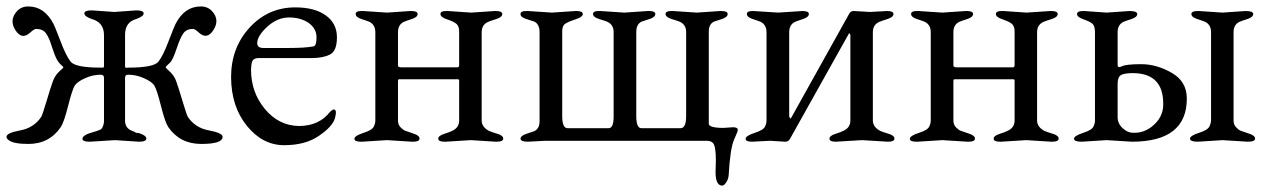

<svg xmlns="http://www.w3.org/2000/svg" viewBox="-23 -437 3939 596"><path d="M232.9 -5.9Q232.9 -18.1 266.1 -26.9L275.9 -29.8Q289.1 -33.7 293 -38.1Q299.8 -49.3 299.8 -61V-195.8Q299.8 -204.6 290 -205.1Q265.1 -205.1 241.2 -194.3Q217.3 -183.6 209 -171.4Q201.2 -158.7 188.5 -108.4Q175.8 -58.1 166 -43Q129.9 10.3 64 9.8Q19 9.8 3.9 -2Q-2.9 -6.8 -2.9 -12.2Q-2.9 -24.4 39.6 -32.2Q82 -40 105 -74.2Q108.9 -81.1 121.6 -123.5Q134.3 -166 141.1 -184.6Q147.9 -203.1 160.6 -214.8Q173.8 -226.1 173.8 -228Q173.8 -229.5 166 -236.3Q158.2 -243.2 152.8 -253.9Q147 -264.6 137.7 -293Q128.9 -321.8 119.1 -334.5Q109.4 -347.2 88.9 -347.2Q83 -347.2 70.8 -335.9Q44.9 -312 24.9 -343.3Q4.9 -374.5 29.3 -401.9Q43 -417 64.9 -417Q114.7 -417 143.1 -362.8Q146 -357.9 164.1 -311Q181.6 -264.2 196.3 -245.6Q210.9 -227.1 289.1 -227.1H293Q299.8 -226.1 299.8 -231V-328.1Q299.8 -367.2 262.2 -377.9Q239.3 -385.7 238.8 -395.5Q238.8 -404.8 262.2 -404.8L332 -399.9L399.9 -404.8Q422.9 -404.8 422.9 -395.5Q422.9 -386.2 399.9 -377.9Q364.7 -368.2 365.2 -328.1V-231Q365.2 -226.1 370.1 -226.6Q375 -227.1 376 -227.1Q454.1 -227.1 468.8 -245.6Q483.4 -264.2 501 -311Q519 -357.9 522 -362.8Q549.8 -417 600.1 -417Q622.1 -417 635.7 -401.9Q659.7 -375.5 639.6 -343.8Q619.6 -312.5 594.2 -335.9Q582 -347.2 576.2 -347.2Q556.6 -347.2 546.9 -334.5Q537.1 -321.8 525.4 -286.6Q513.7 -251.5 505.4 -243.2Q497.1 -235.4 494.1 -232.4Q491.2 -229.5 491.2 -228Q491.2 -226.6 504.9 -213.9Q518.6 -201.2 524.4 -183.6Q530.8 -166 543.5 -123.5Q556.2 -81.1 560.1 -74.2Q583 -40 625.5 -32.2Q668 -24.4 668 -12.2Q668 9.8 601.6 9.8Q535.2 9.8 499 -43Q489.3 -58.1 476.6 -108.4Q463.9 -158.7 456.1 -171.4Q448.2 -183.6 423.8 -194.3Q399.4 -205.1 375 -205.1Q365.2 -205.1 365.2 -195.8V-62Q365.2 -38.6 388.2 -30.3Q393.1 -28.8 396.5 -26.4Q399.9 -23.9 408.2 -23.9Q431.2 -16.6 431.2 -6.8Q431.2 2.9 408.2 2.9L334 -2L255.9 2.9Q232.9 2.9 232.9 -5.9Z M775.4 -303.2Q775.4 -288.1 794.4 -288.1H876.5Q923.3 -288.1 949.7 -293Q959.5 -293.9 959.5 -321.3Q959.5 -348.6 934.6 -366.2Q909.7 -382.8 874 -382.8Q838.4 -382.8 807.1 -354.5Q775.9 -326.2 775.4 -303.2ZM893.6 -414.1Q953.6 -414.1 988.3 -389.2Q1022.9 -364.3 1022.9 -321.3Q1022.9 -278.3 1001 -267.6Q979.5 -256.8 945.3 -256.8H781.7Q767.6 -256.8 762.2 -250.5Q756.8 -244.1 756.3 -220.2Q756.3 -150.4 799.3 -98.6Q842.3 -46.9 904.8 -45.9Q967.3 -45.9 1001.5 -89.8Q1008.3 -96.7 1012.7 -97.2Q1023.9 -97.7 1017.1 -71.3Q1010.3 -44.9 967.3 -15.6Q925.3 13.7 858.9 13.7Q792.5 13.7 743.7 -45.9Q694.8 -106 694.3 -197.3Q694.3 -289.1 752 -351.6Q809.6 -414.1 893.6 -414.1Z M1253.4 -402.8Q1273.4 -402.8 1273.4 -393.6Q1273.4 -383.8 1255.4 -377.9Q1237.3 -372.1 1230.5 -369.1Q1212.4 -360.4 1212.4 -336.9V-233.9Q1212.4 -228 1222.2 -228H1397.5Q1402.3 -228 1402.3 -235.8V-336.9Q1402.8 -355 1394 -362.8Q1385.3 -370.1 1364.7 -377Q1344.2 -383.8 1344.2 -393.6Q1344.2 -403.3 1364.3 -402.8H1367.2L1439.5 -397.9L1513.2 -402.8H1516.1Q1536.1 -402.8 1536.1 -393.6Q1536.1 -383.8 1517.6 -377.9Q1499 -372.1 1492.2 -369.1Q1472.2 -360.4 1472.2 -336.9V-63Q1472.2 -43 1494.6 -30.8Q1501 -27.8 1520 -22Q1539.1 -16.6 1539.1 -6.8Q1539.1 2.9 1519 2.9H1516.1L1438.5 -2L1360.4 2.9H1357.4Q1337.4 2.9 1337.4 -6.3Q1337.4 -15.6 1356 -21.5Q1374.5 -27.3 1380.4 -30.8Q1402.3 -40.5 1402.3 -63V-186Q1402.3 -190.9 1398.4 -190.9H1215.3Q1212.4 -190.9 1212.4 -184.1V-63Q1212.4 -49.8 1220.7 -41.5Q1229 -33.2 1234.9 -31.2Q1240.7 -29.3 1259.8 -22.5Q1279.3 -16.6 1279.3 -6.8Q1279.3 2.9 1259.3 2.9H1256.3L1178.2 -2L1100.1 2.9H1097.2Q1077.1 2.9 1077.1 -6.3Q1077.6 -15.6 1105 -24.4Q1132.3 -33.2 1137.2 -43.9Q1142.1 -53.7 1142.1 -63V-336.9Q1142.1 -359.9 1124 -369.1Q1117.2 -372.1 1099.1 -377.9Q1081.1 -383.8 1081.1 -393.6Q1081.1 -403.3 1101.1 -402.8H1104L1178.2 -397.9L1250.5 -402.8Z M2170.9 0H1668.9L1616.2 2.9Q1593.3 2.9 1592.8 -6.3Q1592.8 -15.6 1610.8 -21.5Q1628.9 -27.3 1635.3 -29.8Q1652.3 -37.6 1651.9 -62V-337.9Q1651.9 -361.8 1635.3 -370.1Q1629.4 -372.1 1610.8 -377.9Q1592.3 -383.8 1592.8 -393.6Q1592.8 -403.3 1612.8 -402.8H1616.2L1689.9 -397.9L1763.2 -402.8H1766.1Q1786.1 -402.8 1786.1 -393.6Q1786.1 -384.3 1764.6 -377.4Q1743.2 -370.6 1732.4 -363.8Q1721.7 -357.4 1722.2 -337.9V-77.1Q1722.2 -39.1 1738.8 -39.1H1866.2Q1882.3 -39.1 1881.8 -77.1V-337.9Q1881.8 -360.4 1861.8 -369.6Q1856 -372.1 1836.9 -377.9Q1817.9 -383.8 1817.9 -393.6Q1817.9 -403.3 1837.9 -402.8H1840.8L1915 -397.9L1987.8 -402.8H1991.2Q2011.2 -402.8 2011.2 -393.6Q2011.2 -383.8 1993.2 -377.9Q1975.1 -372.1 1969.2 -370.1Q1952.1 -362.3 1952.1 -337.9V-77.1Q1952.1 -39.1 1967.8 -39.1H2089.8Q2106.9 -39.1 2106.9 -77.1V-337.9Q2106.9 -360.4 2086.9 -369.6Q2081.1 -372.1 2062 -377.9Q2043 -383.8 2043 -393.6Q2043 -403.3 2063 -402.8H2065.9L2140.1 -397.9L2212.9 -402.8H2215.8Q2235.8 -402.8 2235.8 -393.6Q2235.8 -383.8 2217.8 -377.9Q2199.7 -372.1 2193.8 -370.1Q2176.8 -362.3 2177.2 -337.9V-53.2Q2177.2 -40 2223.1 -40L2252 -42Q2267.1 -42 2267.1 -34.2Q2267.1 -30.3 2266.1 -28.3Q2265.1 -26.4 2261.7 -17.6Q2258.3 -9.8 2256.3 -4.9Q2243.7 21.5 2238.8 107.9Q2237.8 119.1 2231.4 128.9Q2225.1 138.7 2219.2 139.2Q2198.2 139.2 2198.2 97.2L2199.2 59.1Q2198.7 21.5 2192.9 10.7Q2187 0 2170.9 0Z M2594.7 -30.8Q2616.7 -40.5 2616.7 -63V-329.1Q2614.7 -333 2612.8 -334L2429.7 -6.8Q2424.8 2.9 2414.6 2.9L2367.7 0L2311.5 2.9Q2291.5 2.9 2291.5 -6.3Q2292 -15.6 2319.3 -24.4Q2346.7 -33.2 2351.6 -43.9Q2356.4 -53.7 2356.4 -63V-336.9Q2356.4 -359.9 2338.4 -369.1Q2331.5 -372.1 2313.5 -377.9Q2295.4 -383.8 2295.4 -393.6Q2295.4 -403.3 2315.4 -402.8L2392.6 -397.9L2467.8 -402.8Q2487.8 -402.8 2487.8 -393.6Q2487.8 -383.8 2469.7 -377.9Q2451.7 -372.1 2444.8 -369.1Q2426.8 -360.4 2426.8 -336.9V-75.2Q2428.7 -70.3 2431.6 -68.8L2611.8 -392.1Q2616.7 -403.3 2627.4 -402.8L2677.7 -399.9L2730.5 -402.8Q2750.5 -402.8 2750.5 -393.6Q2750.5 -383.8 2731.9 -377.9Q2713.4 -372.1 2706.5 -369.1Q2686.5 -360.4 2686.5 -336.9V-63Q2686.5 -43 2709 -30.8Q2715.3 -27.8 2734.4 -22Q2753.4 -16.6 2753.4 -6.8Q2753.4 2.9 2733.4 2.9L2652.8 -2L2571.8 2.9Q2551.8 2.9 2551.8 -6.3Q2551.8 -15.6 2570.3 -21.5Q2588.9 -27.3 2594.7 -30.8Z M2977.5 -402.8Q2997.6 -402.8 2997.6 -393.6Q2997.6 -383.8 2979.5 -377.9Q2961.4 -372.1 2954.6 -369.1Q2936.5 -360.4 2936.5 -336.9V-233.9Q2936.5 -228 2946.3 -228H3121.6Q3126.5 -228 3126.5 -235.8V-336.9Q3127 -355 3118.2 -362.8Q3109.4 -370.1 3088.9 -377Q3068.4 -383.8 3068.4 -393.6Q3068.4 -403.3 3088.4 -402.8H3091.3L3163.6 -397.9L3237.3 -402.8H3240.2Q3260.3 -402.8 3260.3 -393.6Q3260.3 -383.8 3241.7 -377.9Q3223.1 -372.1 3216.3 -369.1Q3196.3 -360.4 3196.3 -336.9V-63Q3196.3 -43 3218.8 -30.8Q3225.1 -27.8 3244.1 -22Q3263.2 -16.6 3263.2 -6.8Q3263.2 2.9 3243.2 2.9H3240.2L3162.6 -2L3084.5 2.9H3081.5Q3061.5 2.9 3061.5 -6.3Q3061.5 -15.6 3080.1 -21.5Q3098.6 -27.3 3104.5 -30.8Q3126.5 -40.5 3126.5 -63V-186Q3126.5 -190.9 3122.6 -190.9H2939.5Q2936.5 -190.9 2936.5 -184.1V-63Q2936.5 -49.8 2944.8 -41.5Q2953.1 -33.2 2959 -31.2Q2964.8 -29.3 2983.9 -22.5Q3003.4 -16.6 3003.4 -6.8Q3003.4 2.9 2983.4 2.9H2980.5L2902.3 -2L2824.2 2.9H2821.3Q2801.3 2.9 2801.3 -6.3Q2801.8 -15.6 2829.1 -24.4Q2856.4 -33.2 2861.3 -43.9Q2866.2 -53.7 2866.2 -63V-336.9Q2866.2 -359.9 2848.1 -369.1Q2841.3 -372.1 2823.2 -377.9Q2805.2 -383.8 2805.2 -393.6Q2805.2 -403.3 2825.2 -402.8H2828.1L2902.3 -397.9L2974.6 -402.8Z M3446.3 -336.9V-235.8Q3446.3 -224.6 3459 -231Q3471.7 -237.8 3519.5 -237.8Q3567.4 -237.8 3614.3 -210.9Q3661.1 -184.1 3661.1 -130.9Q3661.1 2.9 3490.2 2.9L3412.1 -2L3335 2.9Q3311 2.9 3311 -6.3Q3311.5 -15.6 3338.9 -24.4Q3366.2 -33.2 3371.1 -43.9Q3376 -53.7 3376 -63V-336.9Q3376 -356 3368.2 -363.3Q3360.4 -370.1 3340.3 -377Q3320.3 -383.8 3320.3 -393.6Q3320.3 -403.3 3342.3 -402.8L3412.1 -397.9L3482.9 -402.8Q3506.8 -402.8 3507.3 -393.6Q3507.3 -383.8 3489.3 -377.9Q3471.2 -372.1 3464.4 -369.1Q3446.3 -360.4 3446.3 -336.9ZM3493.2 -210Q3465.8 -210 3456.1 -203.6Q3446.3 -197.3 3446.3 -176.8V-73.2Q3446.3 -53.2 3461.9 -39.1Q3477.5 -24.9 3493.2 -24.9H3500Q3526.9 -24.9 3551.3 -43Q3588.4 -71.8 3587.9 -113.8Q3588.4 -210 3493.2 -210ZM3867.2 -393.6Q3867.2 -383.8 3849.1 -377.9Q3831.1 -372.1 3824.2 -369.1Q3806.2 -360.4 3806.2 -336.9V-63Q3806.2 -49.8 3814.5 -41.5Q3822.3 -33.2 3828.1 -31.2Q3834 -29.3 3853.5 -22.5Q3873 -16.6 3873 -6.8Q3873 2.9 3850.1 2.9L3772 -2L3695.3 2.9Q3671.4 2.9 3670.9 -6.3Q3670.9 -15.6 3698.2 -24.4Q3725.6 -33.2 3731 -43.9Q3735.8 -53.7 3736.3 -63V-336.9Q3736.3 -359.9 3718.3 -369.1Q3711.4 -372.1 3693.4 -377.9Q3675.3 -383.8 3675.3 -393.6Q3675.3 -403.3 3698.2 -402.8L3772 -397.9L3843.3 -402.8Q3867.2 -402.8 3867.2 -393.6Z"/></svg>

Font: EBGaramond
Style: Regular
Weight: 400
Version: Version 000.012g